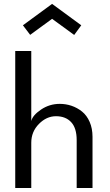

<svg xmlns="http://www.w3.org/2000/svg" viewBox="-20 -944 552 964"><path d="M131.5 -769 95 -817 241.5 -924.5 388 -817 352.5 -768.5 241.5 -849.5ZM280 -422.5Q311 -422.5 339.5 -412.8Q368 -403 392 -383.8Q416 -364.5 430.2 -331.8Q444.5 -299 444.5 -257V0H365V-240.5Q365 -301 337.2 -330.8Q309.5 -360.5 261 -360.5Q213.5 -360.5 175.2 -321.5Q137 -282.5 137 -227.5V0H56.5V-688H137V-336Q143.5 -365 186 -393.8Q228.5 -422.5 280 -422.5Z"/></svg>

Font: League Spartan
Style: Regular
Weight: 350
Foundry: The League of Moveable Type
Version: Version 2.002